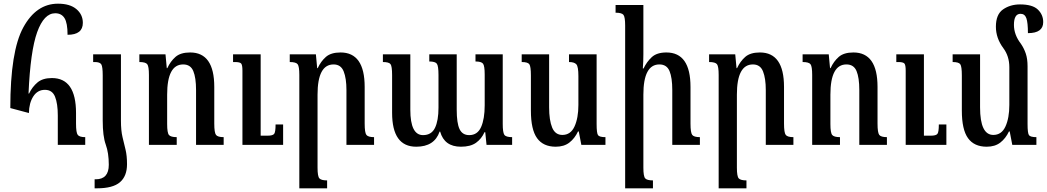

<svg xmlns="http://www.w3.org/2000/svg" viewBox="-20 -787 5687 1043"><path d="M137 -173Q138 -228 161 -263.5Q184 -299 224 -299Q264 -299 279 -261.5Q294 -224 294 -160V0H443V-42Q412 -42 402.5 -54Q393 -66 393 -116V-173Q393 -363 262 -363Q212 -363 183.5 -339Q155 -315 138 -279H135Q145 -510 182 -612.5Q219 -715 280 -715Q314 -715 330.5 -688.5Q347 -662 347 -598Q430 -598 430 -663Q430 -708 395 -737.5Q360 -767 295 -767Q177 -767 106.5 -638Q36 -509 36 -200Z M538 -132Q538 -47 554.5 -1.5Q571 44 571 108Q571 187 500 187H494V236H507Q593 236 631.5 203Q670 170 670 105Q670 59 662 26Q654 -7 645.5 -42.5Q637 -78 637 -131V-492H486V-450H495Q523 -450 530.5 -437Q538 -424 538 -377Z M1195 -42Q1163 -42 1153.5 -54Q1144 -66 1144 -116V-315Q1144 -502 1013 -502Q961 -502 933.5 -478Q906 -454 889 -417H886L879 -492H737V-450Q771 -450 780 -438Q789 -426 789 -380V0H940V-42Q908 -42 898 -53.5Q888 -65 888 -113V-273Q888 -437 975 -437Q1015 -437 1030 -401Q1045 -365 1045 -298V0H1195ZM1518 -111H1477Q1477 -70 1469.5 -60Q1462 -50 1434 -50H1396V-492H1246V-450H1256Q1283 -450 1290 -442Q1297 -434 1297 -403V0H1518Z M2012 -42Q1980 -42 1970.5 -54Q1961 -66 1961 -116V-315Q1961 -502 1830 -502Q1778 -502 1750.5 -478Q1723 -454 1706 -417H1703L1696 -492H1554V-450Q1588 -450 1597 -438Q1606 -426 1606 -380V236H1757V193Q1725 193 1715 182Q1705 171 1705 124V-273Q1705 -437 1792 -437Q1832 -437 1847 -399Q1862 -361 1862 -298V0H2012Z M2563 -492V-453Q2595 -453 2604 -441Q2613 -429 2613 -382V-215Q2613 -141 2593.5 -97Q2574 -53 2529 -53Q2492 -53 2476.5 -85.5Q2461 -118 2461 -191V-492H2312V-453Q2344 -453 2353 -441Q2362 -429 2362 -380V-202Q2362 -132 2343 -92.5Q2324 -53 2278 -53Q2209 -53 2209 -191V-492H2060V-450Q2093 -450 2101.5 -438.5Q2110 -427 2110 -379V-174Q2110 10 2241 10Q2340 10 2368 -72H2371Q2394 10 2484 10Q2536 10 2566 -11.5Q2596 -33 2612 -69H2616L2623 0H2762V-42Q2728 -42 2719.5 -55Q2711 -68 2711 -114V-492Z M2999 10Q3044 10 3073 -12.5Q3102 -35 3120 -73H3124L3138 0H3269V-42Q3236 -42 3228.5 -53Q3221 -64 3221 -113V-492H3071V-450Q3100 -450 3111 -437.5Q3122 -425 3122 -374V-217Q3122 -146 3101 -100Q3080 -54 3035 -54Q2996 -54 2979.5 -94Q2963 -134 2963 -204V-492H2814V-450Q2847 -450 2855.5 -438Q2864 -426 2864 -377V-186Q2864 -83 2897.5 -36.5Q2931 10 2999 10Z M3782 -42Q3750 -42 3740.5 -54Q3731 -66 3731 -116V-315Q3731 -502 3600 -502Q3548 -502 3520.5 -476.5Q3493 -451 3476 -415H3472Q3475 -452 3475 -492V-760H3324V-718Q3358 -718 3367 -706Q3376 -694 3376 -648V236H3527V193Q3495 193 3485 182Q3475 171 3475 124V-273Q3475 -437 3562 -437Q3602 -437 3617 -401Q3632 -365 3632 -298V0H3782Z M4290 -42Q4258 -42 4248.5 -54Q4239 -66 4239 -116V-315Q4239 -502 4108 -502Q4056 -502 4028.5 -478Q4001 -454 3984 -417H3981L3974 -492H3832V-450Q3866 -450 3875 -438Q3884 -426 3884 -380V236H4035V193Q4003 193 3993 182Q3983 171 3983 124V-273Q3983 -437 4070 -437Q4110 -437 4125 -399Q4140 -361 4140 -298V0H4290Z M4798 -42Q4766 -42 4756.5 -54Q4747 -66 4747 -116V-315Q4747 -502 4616 -502Q4564 -502 4536.5 -478Q4509 -454 4492 -417H4489L4482 -492H4340V-450Q4374 -450 4383 -438Q4392 -426 4392 -380V0H4543V-42Q4511 -42 4501 -53.5Q4491 -65 4491 -113V-273Q4491 -437 4578 -437Q4618 -437 4633 -401Q4648 -365 4648 -298V0H4798ZM5121 -111H5080Q5080 -70 5072.5 -60Q5065 -50 5037 -50H4999V-492H4849V-450H4859Q4886 -450 4893 -442Q4900 -434 4900 -403V0H5121Z M5562 -113V-427Q5562 -467 5552.5 -495.5Q5543 -524 5526 -549Q5488 -598 5488 -652Q5488 -712 5524 -712Q5547 -712 5555.5 -688Q5564 -664 5564 -607Q5647 -607 5647 -667Q5647 -707 5618 -735Q5589 -763 5521 -763Q5468 -763 5429 -736Q5390 -709 5390 -642Q5390 -580 5430 -526Q5463 -482 5463 -422V-217Q5463 -146 5442 -100Q5421 -54 5376 -54Q5304 -54 5304 -204V-492H5155V-450Q5188 -450 5196.5 -438Q5205 -426 5205 -377V-186Q5205 -83 5238.5 -36.5Q5272 10 5340 10Q5385 10 5414 -12.5Q5443 -35 5461 -73H5465L5479 0H5610V-42Q5577 -42 5569.5 -53Q5562 -64 5562 -113Z"/></svg>

Font: Noto Serif Armenian ExtraCondensed Semi
Style: Regular
Weight: 600
Width: 3
Designer: Monotype Design Team
Foundry: Monotype Imaging Inc.
Version: Version 1.901